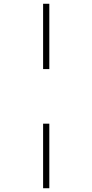

<svg xmlns="http://www.w3.org/2000/svg" viewBox="-20 -820 490 1020"><path d="M209 -453V-800H242V-453ZM209 180V-163H242V180Z"/></svg>

Font: Trispace Condensed Thin
Style: Regular
Weight: 100
Width: 3
Designer: Tyler Finck
Foundry: Etcetera Type Company
Version: Version 1.210; ttfautohint (v1.8.3)